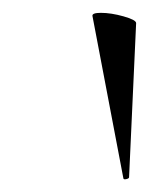

<svg xmlns="http://www.w3.org/2000/svg" viewBox="-20 -752 232 299"><path d="M137 -732Q153 -732 172.5 -726.5Q192 -721 192 -716L181 -476Q181 -474 176.5 -473Q172 -472 172 -475L124 -727Q123 -732 137 -732Z"/></svg>

Font: Cormorant Garamond Medium
Style: Italic
Weight: 500
Italic angle: -10°
Designer: Christian Thalmann (Catharsis Fonts)
Foundry: Catharsis Fonts
Version: Version 4.000